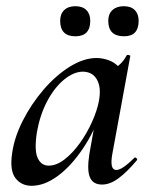

<svg xmlns="http://www.w3.org/2000/svg" viewBox="-20 -586 481 619"><path d="M82 13Q49 13 30 -11.5Q11 -36 19 -91Q26 -143 53.5 -197Q81 -251 120.5 -297Q160 -343 205 -371Q250 -399 291 -399Q310 -399 330 -392Q350 -385 364.5 -368.5Q379 -352 381 -326L327 -357Q342 -359 360 -373Q378 -387 388 -407Q390 -410 395.5 -408.5Q401 -407 400 -405L342 -89Q333 -38 355 -38Q365 -38 380 -48.5Q395 -59 413 -77Q416 -80 420 -76Q424 -72 421 -69Q390 -32 362.5 -11.5Q335 9 309 9Q280 9 270 -14Q260 -37 268 -89L293 -229L313 -246Q287 -166 248 -108Q209 -50 166 -18.5Q123 13 82 13ZM137 -52Q162 -52 188 -72Q214 -92 237 -124Q260 -156 276.5 -192.5Q293 -229 299 -261Q307 -304 292.5 -329.5Q278 -355 246 -355Q216 -354 185.5 -328.5Q155 -303 132 -259.5Q109 -216 99 -160Q90 -101 101.5 -76.5Q113 -52 137 -52ZM380 -469Q329 -469 329 -519Q329 -541 342.5 -553.5Q356 -566 379 -566Q402 -566 414.5 -553.5Q427 -541 427 -519Q427 -469 380 -469ZM223 -469Q174 -469 174 -519Q174 -541 187 -553.5Q200 -566 223 -566Q246 -566 258.5 -553.5Q271 -541 271 -519Q271 -469 223 -469Z"/></svg>

Font: Cormorant SemiBold
Style: Italic
Weight: 600
Italic angle: -10°
Designer: Christian Thalmann (Catharsis Fonts)
Foundry: Catharsis Fonts
Version: Version 4.000